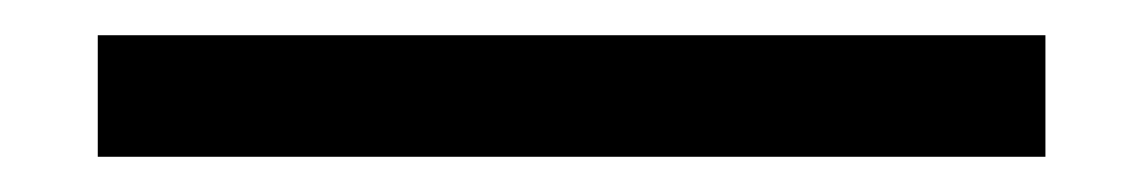

<svg xmlns="http://www.w3.org/2000/svg" viewBox="-20 26 648 109"><path d="M35.5 115V46H573.5V115Z"/></svg>

Font: Anek Latin Expanded
Style: Regular
Weight: 400
Width: 7
Designer: Yesha Goshar
Foundry: Ek Type
Version: Version 1.003